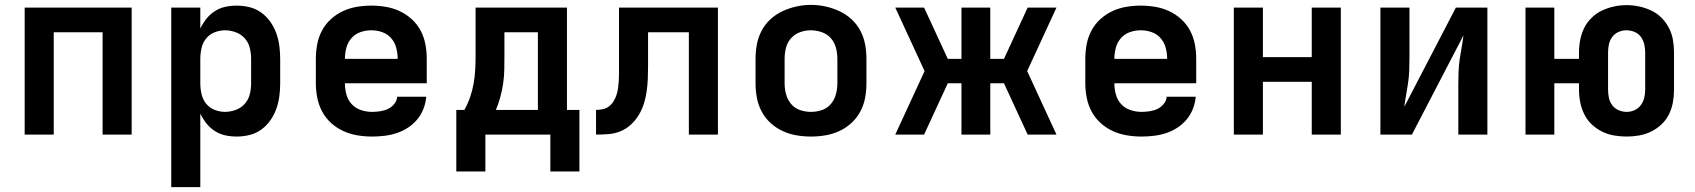

<svg xmlns="http://www.w3.org/2000/svg" viewBox="-20 -551 6940 786"><path d="M81 0V-520H519V0H400V-419H200V0Z M681 215V-520H800V-434Q810 -455 824.5 -473.5Q839 -492 859 -505Q879 -518 902 -523Q925 -528 949 -528Q976 -528 1002 -521.5Q1028 -515 1049.5 -499.5Q1071 -484 1086.5 -462Q1102 -440 1111 -415Q1120 -390 1123.5 -363.5Q1127 -337 1127 -310V-210Q1127 -183 1123.5 -156.5Q1120 -130 1111 -105Q1102 -80 1086.5 -58Q1071 -36 1049.5 -20.5Q1028 -5 1002 1.5Q976 8 949 8Q925 8 902 3Q879 -2 859 -15Q839 -28 824.5 -46.5Q810 -65 800 -86V215ZM901 -93Q923 -93 945 -101Q967 -109 982 -126Q997 -143 1002.5 -165Q1008 -187 1008 -210V-310Q1008 -333 1002.5 -355Q997 -377 982 -394Q967 -411 945 -419Q923 -427 901 -427Q879 -427 858 -418.5Q837 -410 823.5 -393Q810 -376 805 -354Q800 -332 800 -310V-210Q800 -188 805 -166Q810 -144 823.5 -127Q837 -110 858 -101.5Q879 -93 901 -93Z M1503 8Q1473 8 1443 3Q1413 -2 1385.5 -14.5Q1358 -27 1335.5 -47.5Q1313 -68 1299 -94Q1285 -120 1279 -150Q1273 -180 1273 -210V-310Q1273 -340 1278.5 -369.5Q1284 -399 1298 -425.5Q1312 -452 1334.5 -472.5Q1357 -493 1384 -505.5Q1411 -518 1440.5 -523Q1470 -528 1500 -528Q1530 -528 1559.5 -523Q1589 -518 1616 -505.5Q1643 -493 1665.5 -472.5Q1688 -452 1702 -425.5Q1716 -399 1721.5 -369.5Q1727 -340 1727 -310V-210H1392Q1392 -187 1398 -164.5Q1404 -142 1419.5 -125Q1435 -108 1457.5 -100.5Q1480 -93 1503 -93Q1519 -93 1536 -95.5Q1553 -98 1568 -105Q1583 -112 1594 -125.5Q1605 -139 1606 -155H1725Q1723 -130 1713.5 -105.5Q1704 -81 1687.5 -61.5Q1671 -42 1649.5 -28Q1628 -14 1603.5 -6Q1579 2 1553.5 5Q1528 8 1503 8ZM1392 -310H1608Q1608 -333 1602 -355.5Q1596 -378 1581 -395Q1566 -412 1544.5 -419.5Q1523 -427 1500 -427Q1477 -427 1455.5 -419.5Q1434 -412 1419 -395Q1404 -378 1398 -355.5Q1392 -333 1392 -310Z M1848 151V-101H1881Q1895 -126 1904.5 -153.5Q1914 -181 1919 -209.5Q1924 -238 1925.5 -267Q1927 -296 1927 -325V-520H2301V-101H2352V151H2233V0H1967V151ZM2182 -101V-419H2045V-325Q2045 -296 2044.5 -267.5Q2044 -239 2040 -211Q2036 -183 2028.5 -155Q2021 -127 2010 -101Z M2420 0V-101Q2434 -101 2448 -104Q2462 -107 2473 -115.5Q2484 -124 2491.5 -136Q2499 -148 2503.5 -161.5Q2508 -175 2510 -189Q2512 -203 2513 -217Q2514 -231 2514 -245Q2514 -259 2514 -273Q2514 -275 2514 -277Q2514 -279 2514 -281V-520H2919V0H2800V-419H2633V-281Q2633 -255 2632 -229.5Q2631 -204 2627.5 -178.5Q2624 -153 2616.5 -128.5Q2609 -104 2596 -82Q2583 -60 2564 -42Q2545 -24 2521 -14Q2497 -4 2471.5 -2Q2446 0 2420 0Z M3300 8Q3270 8 3240.5 3Q3211 -2 3184 -14.5Q3157 -27 3134.5 -47.5Q3112 -68 3098 -94.5Q3084 -121 3078.5 -150.5Q3073 -180 3073 -210V-310Q3073 -340 3078.5 -369.5Q3084 -399 3098 -425.5Q3112 -452 3134.5 -472.5Q3157 -493 3184 -505.5Q3211 -518 3240.5 -524.5Q3270 -531 3300 -531Q3330 -531 3359.5 -524.5Q3389 -518 3416 -505.5Q3443 -493 3465.5 -472.5Q3488 -452 3502 -425.5Q3516 -399 3521.5 -369.5Q3527 -340 3527 -310V-210Q3527 -180 3521.5 -150.5Q3516 -121 3502 -94.5Q3488 -68 3465.5 -47.5Q3443 -27 3416 -14.5Q3389 -2 3359.5 3Q3330 8 3300 8ZM3300 -93Q3323 -93 3345 -100.5Q3367 -108 3381.5 -125.5Q3396 -143 3402 -165Q3408 -187 3408 -210V-310Q3408 -333 3402 -355.5Q3396 -378 3381 -395Q3366 -412 3343.5 -419.5Q3321 -427 3299 -427Q3276 -427 3254.5 -419Q3233 -411 3218 -394Q3203 -377 3197.5 -355Q3192 -333 3192 -310V-210Q3192 -187 3198 -165Q3204 -143 3218.5 -125.5Q3233 -108 3255 -100.5Q3277 -93 3300 -93Z M3645 0 3765 -260 3645 -520H3763L3860 -310H3916V-520H4034V-310H4090L4187 -520H4305L4185 -260L4305 0H4187L4090 -210H4034V0H3916V-210H3860L3763 0Z M4653 8Q4623 8 4593 3Q4563 -2 4535.5 -14.5Q4508 -27 4485.5 -47.5Q4463 -68 4449 -94Q4435 -120 4429 -150Q4423 -180 4423 -210V-310Q4423 -340 4428.5 -369.5Q4434 -399 4448 -425.5Q4462 -452 4484.5 -472.5Q4507 -493 4534 -505.5Q4561 -518 4590.5 -523Q4620 -528 4650 -528Q4680 -528 4709.5 -523Q4739 -518 4766 -505.5Q4793 -493 4815.5 -472.5Q4838 -452 4852 -425.5Q4866 -399 4871.5 -369.5Q4877 -340 4877 -310V-210H4542Q4542 -187 4548 -164.5Q4554 -142 4569.5 -125Q4585 -108 4607.5 -100.5Q4630 -93 4653 -93Q4669 -93 4686 -95.5Q4703 -98 4718 -105Q4733 -112 4744 -125.5Q4755 -139 4756 -155H4875Q4873 -130 4863.5 -105.5Q4854 -81 4837.5 -61.5Q4821 -42 4799.5 -28Q4778 -14 4753.5 -6Q4729 2 4703.5 5Q4678 8 4653 8ZM4542 -310H4758Q4758 -333 4752 -355.5Q4746 -378 4731 -395Q4716 -412 4694.5 -419.5Q4673 -427 4650 -427Q4627 -427 4605.5 -419.5Q4584 -412 4569 -395Q4554 -378 4548 -355.5Q4542 -333 4542 -310Z M5031 0V-520H5150V-317H5350V-520H5469V0H5350V-216H5150V0Z M5631 0V-520H5750V-312Q5750 -287 5749 -262Q5748 -237 5744.5 -212.5Q5741 -188 5736.5 -163.5Q5732 -139 5729 -114L5940 -520H6069V0H5950V-208Q5950 -233 5951 -258Q5952 -283 5955.5 -307.5Q5959 -332 5963.5 -356.5Q5968 -381 5971 -406L5760 0Z M6639 8Q6613 8 6587 3.5Q6561 -1 6538 -12.5Q6515 -24 6496 -42Q6477 -60 6465.5 -83.5Q6454 -107 6449 -132.5Q6444 -158 6444 -184V-210H6343V0H6225V-520H6343V-310H6444V-336Q6444 -362 6449 -388Q6454 -414 6465.5 -437Q6477 -460 6496 -478.5Q6515 -497 6538.5 -508Q6562 -519 6587.5 -524.5Q6613 -530 6639 -530Q6665 -530 6690.5 -524.5Q6716 -519 6739.5 -508Q6763 -497 6781.5 -478.5Q6800 -460 6812 -437Q6824 -414 6828.5 -388Q6833 -362 6833 -336V-184Q6833 -158 6828.5 -132.5Q6824 -107 6812.5 -83.5Q6801 -60 6782 -42Q6763 -24 6739.5 -12.5Q6716 -1 6690.5 3.5Q6665 8 6639 8ZM6639 -93Q6656 -93 6671.5 -100Q6687 -107 6697 -120.5Q6707 -134 6711 -150.5Q6715 -167 6715 -184V-336Q6715 -353 6711 -370Q6707 -387 6697 -400.5Q6687 -414 6671 -420.5Q6655 -427 6638 -427Q6621 -427 6605.5 -420Q6590 -413 6580 -399.5Q6570 -386 6566.5 -369.5Q6563 -353 6563 -336V-184Q6563 -167 6566.5 -150.5Q6570 -134 6580 -120.5Q6590 -107 6606 -100Q6622 -93 6639 -93Z"/></svg>

Font: Zed Sans Extended
Style: Bold
Weight: 700
Width: 7
Designer: Belleve Invis
Foundry: Belleve Invis
Version: Version 1.0.0; ttfautohint (v1.8.4)